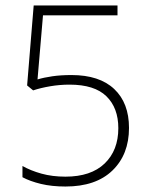

<svg xmlns="http://www.w3.org/2000/svg" viewBox="-20 -669 551 701"><path d="M241 -395Q343 -395 397 -344Q451 -293 451 -202Q451 -105 390.5 -46.5Q330 12 219 12Q169 12 129.5 2.5Q90 -7 62 -22V-63Q92 -46 131.5 -35Q171 -24 219 -24Q312 -24 362 -72Q412 -120 412 -201Q412 -275 368.5 -317.5Q325 -360 234 -360Q198 -360 163 -354Q128 -348 101 -339L79 -357L103 -649H409V-613H137L117 -379Q140 -386 171 -390.5Q202 -395 241 -395Z"/></svg>

Font: Noto Sans Telugu SemiCondensed ExtraLight
Style: Regular
Weight: 200
Width: 4
Designer: Jelle Bosma - Monotype Design Team
Foundry: Monotype Imaging Inc.
Version: Version 2.005; ttfautohint (v1.8.4.7-5d5b)